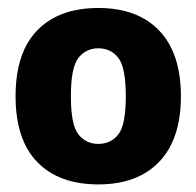

<svg xmlns="http://www.w3.org/2000/svg" viewBox="-20 -770 504 493"><path d="M232.5 -296.5Q131.5 -296.5 75.8 -353.8Q20 -411 20 -523Q20 -635 75.8 -692.2Q131.5 -749.5 232.5 -749.5Q333.5 -749.5 389 -691.2Q444.5 -633 444.5 -523Q444.5 -413 389 -354.8Q333.5 -296.5 232.5 -296.5ZM232.5 -400.5Q264.5 -400.5 283.8 -424.8Q303 -449 303 -523Q303 -597 283.8 -621.5Q264.5 -646 232.5 -646Q201 -646 181.5 -621.5Q162 -597 162 -523Q162 -449 181.5 -424.8Q201 -400.5 232.5 -400.5Z"/></svg>

Font: Encode Sans SmCnd
Style: Bold
Weight: 700
Width: 4
Designer: Multiple Designers
Foundry: Impallari Type
Version: Version 3.002; ttfautohint (v1.8.3) -l 8 -r 50 -G 200 -x 14 